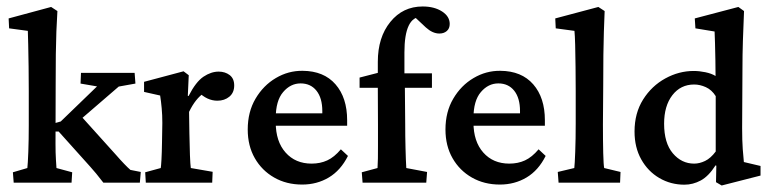

<svg xmlns="http://www.w3.org/2000/svg" viewBox="-20 -567 2394 596"><path d="M22.5 0 20 -32.2 64.9 -45.4Q66.4 -58.1 67.9 -95.9Q69.3 -133.8 69.3 -177.2V-283.7Q69.3 -321.8 68.8 -359.6Q68.4 -397.5 67.6 -427.5Q66.9 -457.5 66.4 -471.2L8.3 -479L6.8 -509.8L138.7 -545.4L158.2 -532.7Q156.2 -500.5 155 -469.2Q153.8 -438 153.3 -398.9Q152.8 -359.9 152.8 -304.2L152.3 -120.6Q152.3 -92.3 153.6 -71.8Q154.8 -51.3 155.3 -45.4L204.1 -32.2L202.1 0ZM414.1 0H300.8Q287.6 -17.1 278.6 -28.1Q269.5 -39.1 260.3 -49.3L162.1 -158.7H141.6L142.6 -182.6L168.5 -189.9L281.2 -298.8L230 -307.6L231.4 -340.8H397.9L400.4 -307.6L348.6 -298.3L214.4 -182.6L224.6 -214.4L340.8 -85.4Q353 -71.3 365.2 -58.6Q377.4 -45.9 384.8 -39.6L417 -33.2Z M432.6 0 430.7 -32.2 479 -45.4Q480 -50.3 481.2 -71.3Q482.4 -92.3 482.9 -125.5L483.9 -185.5Q483.9 -210 481.9 -231.2Q480 -252.4 477.1 -270.5L427.2 -281.7V-313L549.8 -345.7L565.9 -333.5L563 -269.5L565.4 -269Q587.9 -313 611.6 -328.9Q635.3 -344.7 658.7 -344.7Q678.7 -344.7 692.9 -334Q707 -323.2 707 -301.8Q707 -279.3 691.9 -266.8Q676.8 -254.4 654.8 -254.4Q622.6 -254.4 595.2 -282.2L613.8 -278.8Q586.9 -261.2 566.9 -219.7L567.9 -153.3Q568.4 -115.7 569.6 -85.4Q570.8 -55.2 572.3 -45.4L640.1 -33.7L638.7 0Z M918 5.9Q869.1 5.9 831.1 -15.9Q793 -37.6 771 -75.9Q749 -114.3 749 -165Q749 -219.7 773.2 -260.7Q797.4 -301.8 836.2 -324.7Q875 -347.7 919.4 -347.2Q985.4 -346.7 1021.5 -305.2Q1057.6 -263.7 1057.6 -193.8V-176.8H822.8V-215.3H991.7L980.5 -199.7V-222.2Q980.5 -262.7 962.4 -285.4Q944.3 -308.1 913.1 -308.1Q881.8 -308.1 858.9 -281.2Q835.9 -254.4 835.9 -200.2V-187Q835.9 -127.9 866.5 -93.5Q897 -59.1 947.3 -59.1Q974.1 -59.1 995.8 -69.1Q1017.6 -79.1 1038.1 -103.5L1060.1 -83Q1037.6 -38.1 1000.7 -16.1Q963.9 5.9 918 5.9Z M1303.2 0H1105.5L1103 -32.2L1151.9 -45.4Q1152.8 -60.1 1153.1 -75Q1153.3 -89.8 1153.3 -113.5Q1153.3 -137.2 1153.3 -179.2L1152.8 -294.4V-375Q1152.8 -451.2 1191.7 -499Q1230.5 -546.9 1292 -546.9Q1328.1 -546.9 1352.1 -531.5Q1376 -516.1 1376 -492.7Q1376 -478.5 1366.9 -470.7Q1357.9 -462.9 1343.8 -462.9Q1322.8 -462.9 1301.8 -481.9L1261.2 -520L1288.6 -515.1Q1235.4 -515.1 1235.4 -404.3V-339.4L1236.8 -294.4L1237.8 -182.1Q1237.8 -145 1238.8 -107.2Q1239.7 -69.3 1241.2 -45.4L1305.7 -33.2ZM1096.2 -294.4V-326.2L1152.8 -340.8L1203.6 -339.4H1320.8V-294.4Z M1531.7 5.9Q1482.9 5.9 1444.8 -15.9Q1406.7 -37.6 1384.8 -75.9Q1362.8 -114.3 1362.8 -165Q1362.8 -219.7 1387 -260.7Q1411.1 -301.8 1450 -324.7Q1488.8 -347.7 1533.2 -347.2Q1599.1 -346.7 1635.3 -305.2Q1671.4 -263.7 1671.4 -193.8V-176.8H1436.5V-215.3H1605.5L1594.2 -199.7V-222.2Q1594.2 -262.7 1576.2 -285.4Q1558.1 -308.1 1526.9 -308.1Q1495.6 -308.1 1472.7 -281.2Q1449.7 -254.4 1449.7 -200.2V-187Q1449.7 -127.9 1480.2 -93.5Q1510.7 -59.1 1561 -59.1Q1587.9 -59.1 1609.6 -69.1Q1631.3 -79.1 1651.9 -103.5L1673.8 -83Q1651.4 -38.1 1614.5 -16.1Q1577.6 5.9 1531.7 5.9Z M1713.9 0 1711.4 -33.2 1762.7 -45.4Q1764.2 -57.1 1765.6 -95.7Q1767.1 -134.3 1767.1 -184.6V-283.7Q1767.1 -320.8 1766.6 -359.1Q1766.1 -397.5 1765.4 -427.7Q1764.6 -458 1763.2 -471.2L1705.1 -479L1703.6 -509.8L1837.4 -545.4L1856.9 -532.7Q1855.5 -499.5 1854.5 -467.8Q1853.5 -436 1853 -396.7Q1852.5 -357.4 1852.5 -300.8L1851.6 -181.2Q1851.6 -129.4 1852.5 -91.8Q1853.5 -54.2 1855.5 -45.4L1906.2 -33.2L1904.8 0Z M2220.2 8.8 2202.6 -1.5 2203.6 -52.7 2201.2 -53.7Q2179.7 -20 2155.3 -6.8Q2130.9 6.3 2104.5 6.3Q2062 6.3 2026.6 -14.4Q1991.2 -35.2 1970.5 -72.3Q1949.7 -109.4 1949.7 -158.7Q1949.7 -215.8 1976.3 -258.1Q2002.9 -300.3 2045.2 -323.5Q2087.4 -346.7 2133.3 -346.7Q2150.9 -346.7 2169.7 -342.8Q2188.5 -338.9 2201.2 -331.1Q2201.2 -350.6 2200.7 -379.2Q2200.2 -407.7 2199.5 -433.3Q2198.7 -459 2198.2 -469.2L2138.7 -479L2136.7 -509.8L2272 -545.4L2289.6 -532.7Q2287.6 -483.9 2286.1 -440.9Q2284.7 -397.9 2284.7 -351.1L2283.7 -169.4Q2283.7 -130.4 2285.6 -104.5Q2287.6 -78.6 2289.1 -64L2340.8 -51.8V-22ZM2134.8 -59.1Q2151.4 -59.1 2168.7 -67.4Q2186 -75.7 2201.7 -96.7V-268.6Q2189.5 -288.1 2171.1 -296.4Q2152.8 -304.7 2134.8 -304.7Q2092.8 -304.7 2067.1 -271.5Q2041.5 -238.3 2041.5 -183.1Q2041.5 -123 2068.6 -91.1Q2095.7 -59.1 2134.8 -59.1Z"/></svg>

Font: Lateef Medium
Style: Regular
Weight: 500
Designer: SIL International
Foundry: SIL International
Version: Version 4.200